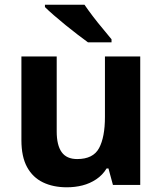

<svg xmlns="http://www.w3.org/2000/svg" viewBox="-20 -786 689 816"><path d="M576 -546V0H460L441 -70H433Q416 -42 389 -24Q362 -6 330.5 2Q299 10 264 10Q206 10 162.5 -11Q119 -32 95 -76Q71 -120 71 -190V-546H221V-227Q221 -169 242 -139.5Q263 -110 308 -110Q376 -110 401 -156.5Q426 -203 426 -289V-546ZM339 -766Q354 -744 374.5 -717Q395 -690 417 -664Q439 -638 454 -619V-606H354Q336 -619 310.5 -638.5Q285 -658 258.5 -679.5Q232 -701 208.5 -721.5Q185 -742 171 -756V-766Z"/></svg>

Font: Noto Sans Syriac Eastern
Style: Bold
Weight: 700
Designer: Patrick Giasson and the Monotype Design Team
Foundry: Monotype Imaging Inc.
Version: Version 3.001